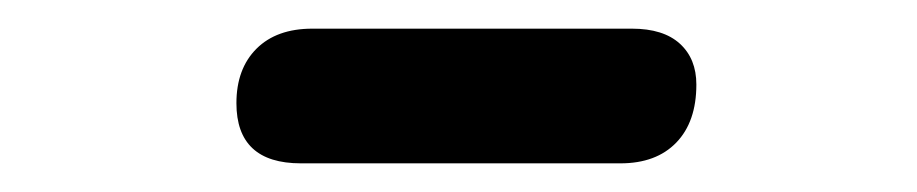

<svg xmlns="http://www.w3.org/2000/svg" viewBox="-20 -646 640 134"><path d="M190 -532Q145 -532 145 -574Q145 -598 159 -612Q173 -626 198 -626H421Q443 -626 454.5 -615.5Q466 -605 466 -587Q466 -561 452 -546.5Q438 -532 413 -532Z"/></svg>

Font: Lebkuchenwelt
Style: Regular
Weight: 400
Designer: Vernon Adams
Foundry: Gereon Berster
Version: Version 1.000;PS 001.001;hotconv 1.0.56 